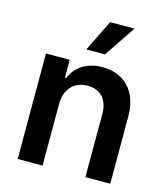

<svg xmlns="http://www.w3.org/2000/svg" viewBox="-115 -869 840 959"><g transform="rotate(15 305.0 -389.5)"><path d="M194.6 0H66.1V-545.5H188.9V-452.8H195.3Q204.5 -475.5 219.6 -494Q234.7 -512.4 255.3 -525.4Q275.9 -538.4 301.7 -545.5Q327.4 -552.6 358 -552.6Q400.2 -552.6 434.7 -538.9Q469.1 -525.2 493.6 -498.9Q518.1 -472.7 531.4 -434.5Q544.7 -396.3 544.7 -347.3V0H416.2V-327.4Q416.2 -354.8 408.9 -376.4Q401.6 -398.1 388 -413Q374.3 -427.9 354.6 -435.9Q334.9 -443.9 310 -443.9Q284.4 -443.9 263.3 -435.5Q242.2 -427.2 226.9 -411.2Q211.6 -395.2 203.1 -372.2Q194.6 -349.1 194.6 -319.6ZM335.2 -779.5H460.9L351.9 -617.2H255.7Z"/></g></svg>

Font: Interop SemBd
Style: Regular
Weight: 600
Designer: Rasmus Andersson, Google, Jang Haemin
Foundry: jhaemin
Version: Version 1.008